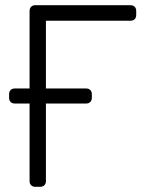

<svg xmlns="http://www.w3.org/2000/svg" viewBox="-20 -720 565 740"><path d="M116 0Q106 0 100 -6Q94 -12 94 -22V-677Q94 -688 100 -694Q106 -700 116 -700H482Q493 -700 499 -694Q505 -688 505 -677V-662Q505 -652 499 -646Q493 -640 482 -640H157V-22Q157 -12 151 -6Q145 0 134 0ZM37 -321Q27 -321 21 -327Q15 -333 15 -343V-357Q15 -367 21 -373Q27 -379 37 -379H312Q322 -379 328 -373Q334 -367 334 -357V-343Q334 -333 328 -327Q322 -321 312 -321Z"/></svg>

Font: Rubik Light
Style: Regular
Weight: 300
Designer: Hubert and Fischer
Foundry: Hubert and Fischer
Version: Version 2.300;gftools[0.9.30]